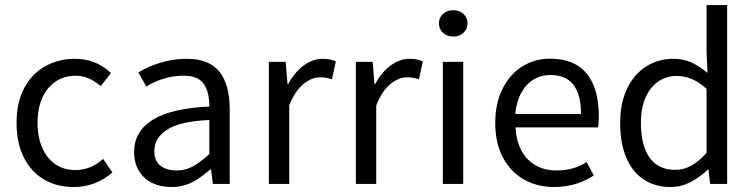

<svg xmlns="http://www.w3.org/2000/svg" viewBox="-20 -732 2996 764"><path d="M421.4 -441.4 380.9 -389.2Q357.9 -409.2 333.5 -419.9Q309.1 -430.7 281.2 -430.7Q236.8 -430.7 202.4 -408.2Q168 -385.7 148.7 -343.5Q129.4 -301.3 129.4 -244.1Q129.4 -186.5 148.2 -143.8Q167 -101.1 200.9 -78.1Q234.9 -55.2 279.3 -55.2Q340.3 -55.2 390.6 -99.6L427.2 -45.9Q360.8 12.2 272.5 12.2Q207 12.2 155.8 -17.3Q104.5 -46.9 75.2 -104.7Q45.9 -162.6 45.9 -244.1Q45.9 -325.7 77.1 -383.1Q108.4 -440.4 161.4 -469.2Q214.4 -498 278.3 -498Q361.8 -498 421.4 -441.4Z M710.9 -430.7Q669.9 -430.7 631.1 -418.9Q592.3 -407.2 562.5 -387.7L530.3 -443.4Q566.9 -466.8 617.9 -482.4Q668.9 -498 724.1 -498Q811.5 -498 852.8 -447Q894 -396 894 -297.9V0H827.1L819.8 -58.1H817.9Q787.6 -33.2 767.1 -19.5Q746.6 -5.9 720.5 3.2Q694.3 12.2 661.6 12.2Q618.2 12.2 584.7 -4.4Q551.3 -21 532.5 -52.5Q513.7 -84 513.7 -127Q513.7 -208.5 586.4 -254.6Q659.2 -300.8 813 -308.1Q813 -367.7 790 -399.2Q767.1 -430.7 710.9 -430.7ZM813 -118.7V-254.4Q696.3 -249.5 645.3 -216.3Q594.2 -183.1 594.2 -131.3Q594.2 -91.8 618.2 -72.8Q642.1 -53.7 684.1 -53.7Q717.3 -53.7 745.8 -69.1Q774.4 -84.5 813 -118.7Z M1116.7 -485.8 1124 -397.9H1127Q1151.9 -444.3 1188 -471.2Q1224.1 -498 1264.6 -498Q1280.3 -498 1292.2 -495.6Q1304.2 -493.2 1316.4 -487.8L1300.8 -416.5Q1286.6 -420.9 1277.1 -422.6Q1267.6 -424.3 1253.9 -424.3Q1219.7 -424.3 1186.8 -397.2Q1153.8 -370.1 1130.9 -312.5V0H1049.8V-485.8Z M1462.9 -485.8 1470.2 -397.9H1473.1Q1498 -444.3 1534.2 -471.2Q1570.3 -498 1610.8 -498Q1626.5 -498 1638.4 -495.6Q1650.4 -493.2 1662.6 -487.8L1647 -416.5Q1632.8 -420.9 1623.3 -422.6Q1613.8 -424.3 1600.1 -424.3Q1565.9 -424.3 1533 -397.2Q1500 -370.1 1477.1 -312.5V0H1396V-485.8Z M1783.7 -691.4Q1807.6 -691.4 1824 -676.8Q1840.3 -662.1 1840.3 -639.2Q1840.3 -616.2 1824 -601.3Q1807.6 -586.4 1783.7 -586.4Q1759.3 -586.4 1742.9 -601.3Q1726.6 -616.2 1726.6 -639.2Q1726.6 -662.1 1742.9 -676.8Q1759.3 -691.4 1783.7 -691.4ZM1823.2 -485.8V0H1742.2V-485.8Z M2362.8 -270Q2362.8 -242.7 2359.9 -225.1H2031.2Q2034.2 -171.4 2054.9 -132.8Q2075.7 -94.2 2111.6 -74Q2147.5 -53.7 2193.8 -53.7Q2229 -53.7 2258.3 -61.8Q2287.6 -69.8 2314.5 -86.9L2342.8 -33.7Q2272 12.2 2184.1 12.2Q2118.2 12.2 2065.2 -17.6Q2012.2 -47.4 1981.4 -105Q1950.7 -162.6 1950.7 -242.7Q1950.7 -321.8 1980 -379.6Q2009.3 -437.5 2058.8 -468Q2108.4 -498.5 2168.5 -498.5Q2265.6 -498.5 2314.2 -439.5Q2362.8 -380.4 2362.8 -270ZM2170.4 -433.6Q2133.3 -433.6 2103.3 -415.5Q2073.2 -397.5 2054 -362.3Q2034.7 -327.1 2030.3 -278.3H2292Q2292 -433.6 2170.4 -433.6Z M2795.4 -441.9 2791.5 -524.9V-711.9H2873.5V0H2805.7L2799.3 -57.1H2796.4Q2764.6 -26.4 2727.1 -7.1Q2689.5 12.2 2648.9 12.2Q2587.9 12.2 2542.7 -16.8Q2497.6 -45.9 2472.7 -103Q2447.8 -160.2 2447.8 -243.2Q2447.8 -322.8 2475.8 -380.4Q2503.9 -438 2552 -468Q2600.1 -498 2658.7 -498Q2698.2 -498 2729.2 -484.4Q2760.3 -470.7 2795.4 -441.9ZM2791.5 -123.5V-378.4Q2761.2 -405.8 2732.4 -417.7Q2703.6 -429.7 2672.9 -429.7Q2630.9 -429.7 2598.6 -407.2Q2566.4 -384.8 2548.3 -342.8Q2530.3 -300.8 2530.3 -244.1Q2530.3 -152.8 2564.9 -104.5Q2599.6 -56.2 2667 -56.2Q2700.2 -56.2 2730.5 -72.8Q2760.7 -89.4 2791.5 -123.5Z"/></svg>

Font: Varta
Style: Regular
Weight: 400
Designer: Joana Correia, Viktoriya Grabowska, Eben Sorkin
Foundry: Sorkin Type
Version: Version 1.002; ttfautohint (v1.3) -l 8 -r 24 -G 200 -x 12 -H